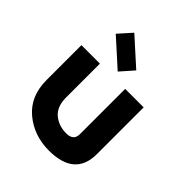

<svg xmlns="http://www.w3.org/2000/svg" viewBox="-220 -931 1076 1076"><g transform="rotate(45 317.5 -393.0)"><path d="M218.8 -795.9 376 -654.3 307.1 -576.2 149.4 -718.3ZM346.7 9.8Q227.5 9.3 143.3 -61.5Q59.1 -132.3 58.6 -259.3V-537.1H205.1V-267.6Q205.6 -195.3 247.3 -161.1Q289.1 -127 347.2 -127Q405.3 -127 405.3 -177.7V-537.1H551.8V-167Q551.8 9.8 346.7 9.8Z"/></g></svg>

Font: New Shape
Style: Bold
Weight: 700
Designer: Wojciech Kalinowski "wmk69" (wmk69@o2.pl)
Foundry: Wojciech Kalinowski "wmk69" (wmk69@o2.pl)
Version: Version 2.1.1; 2021-05-14